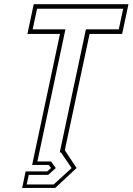

<svg xmlns="http://www.w3.org/2000/svg" viewBox="-20 -720 632 914"><path d="M85.5 174.5 102 96H204.5L223 80L211.5 65H133L265.5 -558.5H110.5L140.5 -700H591.5L561.5 -558.5H406.5L288.5 -5L344.5 80L243 174.5ZM107 158H235.5L321 80L270 5.5H264.5L389 -580.5H545.5L566.5 -678.5H156.5L135.5 -580.5H291.5L158 48.5H223L245.5 80L209.5 112.5H117Z"/></svg>

Font: Tourney Thin ExtraLight
Style: Italic
Weight: 250
Italic angle: -12°
Version: Version 1.015